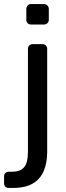

<svg xmlns="http://www.w3.org/2000/svg" viewBox="-54 -738 328 948"><path d="M-11 190Q-21 190 -27.5 183.5Q-34 177 -34 167V133Q-34 123 -27.5 116.5Q-21 110 -11 110H3Q39 110 56 96.5Q73 83 78.5 60.5Q84 38 84 11V-497Q84 -507 90.5 -513.5Q97 -520 107 -520H156Q166 -520 172.5 -513.5Q179 -507 179 -497V12Q179 65 162.5 105Q146 145 109 167.5Q72 190 8 190ZM99 -617Q89 -617 82.5 -623.5Q76 -630 76 -640V-694Q76 -704 82.5 -711Q89 -718 99 -718H163Q173 -718 180 -711Q187 -704 187 -694V-640Q187 -630 180 -623.5Q173 -617 163 -617Z"/></svg>

Font: Rubik Light
Style: Regular
Weight: 400
Version: Version 2.101